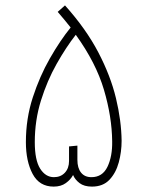

<svg xmlns="http://www.w3.org/2000/svg" viewBox="-20 -692 546 712"><path d="M179 0Q126 0 101 -47Q76 -94 76 -165Q76 -252 101.5 -330.5Q127 -409 165 -475.5Q203 -542 242 -590Q219 -619 194 -648L221 -672Q299 -585 344.5 -498Q390 -411 410 -328Q430 -245 431 -170Q431 -129 420.5 -90Q410 -51 386 -25.5Q362 0 321 0Q292 0 275 -13Q258 -26 251 -43Q242 -26 224 -13Q206 0 179 0ZM267 -99Q267 -69 280.5 -52Q294 -35 319 -35Q360 -35 378.5 -73.5Q397 -112 396 -168Q395 -259 365.5 -359Q336 -459 261 -563Q225 -517 190 -455Q155 -393 132 -319.5Q109 -246 109 -165Q109 -98 129 -66.5Q149 -35 180 -35Q205 -35 220.5 -51.5Q236 -68 236 -95V-149L267 -152Z"/></svg>

Font: Noto Sans Arabic SemCond ExtLt
Style: Regular
Weight: 200
Width: 4
Designer: Monotype Design Team, Nadine Chahine, Nizar Qandah and Khaled Hosny
Foundry: Monotype Imaging Inc.
Version: Version 2.012; ttfautohint (v1.8.4.7-5d5b)